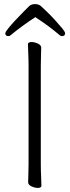

<svg xmlns="http://www.w3.org/2000/svg" viewBox="-20 -911 344 941"><path d="M153 -827Q222 -782 272 -739Q277 -734 284 -734Q299 -734 299 -748Q299 -755 285 -772Q271 -789 251.5 -810.5Q232 -832 213 -850.5Q194 -869 183 -879Q171 -891 152 -891Q134 -891 123 -881Q114 -872 95 -853Q76 -834 55.5 -812Q35 -790 20.5 -772Q6 -754 6 -748Q6 -734 21 -734Q28 -734 33 -739Q58 -760 88 -782Q118 -804 153 -827ZM120 -589V-107Q120 -81 119 -55.5Q118 -30 118 -18Q118 -5 134.5 2.5Q151 10 166 10Q173 10 178 7.5Q183 5 183 0Q183 -17 181.5 -46Q180 -75 180 -106V-588Q180 -614 181 -639.5Q182 -665 182 -677Q182 -690 165.5 -697.5Q149 -705 134 -705Q127 -705 122 -702.5Q117 -700 117 -695Q117 -678 118.5 -649Q120 -620 120 -589Z"/></svg>

Font: Klee One
Style: Regular
Weight: 400
Designer: Fontworks Inc.
Foundry: Fontworks Inc.
Version: Version 1.100